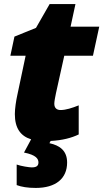

<svg xmlns="http://www.w3.org/2000/svg" viewBox="-20 -684 508 944"><path d="M310 115C310 57 274 31 223 20L229 9C287 6 332 -6 367 -23V-166C335 -153 303 -143 278 -143C260 -143 247 -152 247 -174C247 -185 251 -206 255 -225L296 -410H437L468 -553H327L351 -664H224L157 -547L51 -504L31 -410H106L65 -216C59 -189 53 -150 53 -123C53 -54 81 -15 133 1L98 66C158 78 169 97 169 115C169 133 157 139 136 139C124 139 84 133 62 125V226C86 235 116 240 156 240C254 240 310 194 310 115Z"/></svg>

Font: Noto Sans UI Black
Style: Italic
Weight: 900
Italic angle: -372°
Designer: Monotype Design Team
Foundry: Monotype Imaging Inc.
Version: Version 1.901